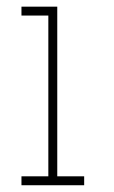

<svg xmlns="http://www.w3.org/2000/svg" viewBox="-20 -548 337 568"><path d="M43.5 0V-26.4H123V-502H43.5V-528.3H149.4V-26.4H229V0Z"/></svg>

Font: Roboto Slab Thin
Style: Regular
Weight: 100
Designer: Google
Version: Version 2.000; ttfautohint (v1.8.1.43-b0c9)